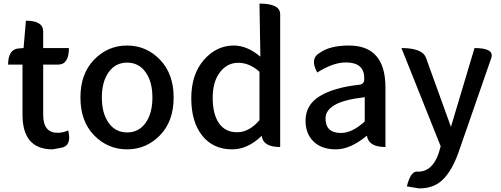

<svg xmlns="http://www.w3.org/2000/svg" viewBox="-20 -817 2782 1067"><path d="M272 13Q105 13 105 -180V-458H25Q25 -544 85 -548L111 -550L124 -702Q220 -702 220 -642V-550H363Q363 -458 303 -458H220V-179Q220 -79 300 -79Q329 -79 359 -92Q380 -7 321 4Z M869 -65Q793 13 686 13Q579 13 503 -65Q427 -143 427 -275Q427 -407 503 -485.5Q579 -564 686 -564Q793 -564 869 -485.5Q945 -407 945 -275Q945 -143 869 -65ZM546 -275Q546 -187 584 -134Q622 -81 686.5 -81Q751 -81 789 -134Q827 -187 827 -275Q827 -363 789 -416Q751 -469 686.5 -469Q622 -469 584 -416Q546 -363 546 -275Z M1270 13Q1165 13 1104 -63Q1043 -139 1043 -271Q1043 -404 1113 -484Q1183 -564 1279 -564Q1354 -564 1427 -502L1422 -797Q1537 -797 1537 -738V0Q1443 0 1435 -60L1434 -62Q1357 13 1270 13ZM1197 -132Q1232 -82 1298 -82Q1364 -82 1422 -149V-418Q1367 -468 1304 -468Q1242 -468 1202 -415Q1162 -363 1162 -273Q1162 -183 1197 -132Z M2019 -63Q1927 13 1847 13Q1768 13 1723 -30Q1678 -74 1678 -146Q1678 -234 1756 -282Q1835 -331 1977 -346Q2007 -350 2004 -382Q2005 -470 1902 -470Q1831 -470 1743 -414Q1700 -492 1758 -524Q1814 -564 1919 -564Q2122 -564 2122 -331V0Q2028 0 2019 -63ZM1875 -78Q1937 -78 2007 -142V-277Q1889 -263 1839 -233Q1789 -203 1789 -159Q1789 -78 1875 -78Z M2310 230 2241 219Q2263 129 2303 137Q2383 137 2418 34L2429 -4L2211 -550Q2329 -550 2348 -494L2486 -112L2617 -550Q2729 -550 2710 -494L2527 33Q2492 130 2442 180Q2392 230 2310 230Z"/></svg>

Font: Swei Half Moon CJK TC
Style: Medium
Weight: 500
Version: Version 2.125